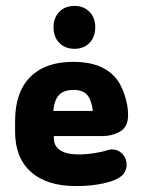

<svg xmlns="http://www.w3.org/2000/svg" viewBox="-20 -618 482 649"><path d="M162 -158H325Q359 -158 386 -173.5Q413 -189 413 -229Q413 -261 401.5 -296Q390 -331 374 -351Q328 -409 228 -409Q133 -409 82 -357.5Q31 -306 31 -209V-173Q31 -85 84.5 -37Q138 11 237 11Q287 11 329 2Q371 -7 389 -22Q398 -28 403 -39Q408 -50 408 -61Q408 -83 393.5 -98Q379 -113 359 -113Q353 -113 345 -111Q328 -105 300 -100.5Q272 -96 245 -96Q205 -96 183.5 -110Q162 -124 162 -151ZM294 -243H160Q164 -281 180 -297.5Q196 -314 229 -314Q259 -314 274 -298Q289 -282 294 -243ZM232 -598Q200 -598 180.5 -578Q161 -558 161 -526Q161 -493 180.5 -473Q200 -453 232 -453Q263 -453 282.5 -473Q302 -493 302 -526Q302 -558 282.5 -578Q263 -598 232 -598Z"/></svg>

Font: Beiruti ExtraBold
Style: Regular
Weight: 800
Designer: Arlette Boutros
Foundry: Boutros
Version: Version 1.41